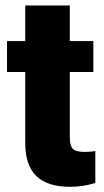

<svg xmlns="http://www.w3.org/2000/svg" viewBox="-20 -680 383 709"><path d="M237.8 -659.7V-528.3H324.7V-414.1H237.8V-172.4Q237.8 -142.6 248.5 -130.9Q259.3 -119.1 291 -119.1Q315.4 -119.1 332 -122.1V-4.4Q287.6 9.8 239.3 9.8Q154.3 9.8 113.8 -30.3Q73.2 -70.3 73.2 -151.9V-414.1H5.9V-528.3H73.2V-659.7Z"/></svg>

Font: Vazir Black FD-UI
Style: Black-FD-UI
Weight: 900
Designer: Saber Rastikerdar
Foundry: Saber Rastikerdar
Version: Version 30.0.0